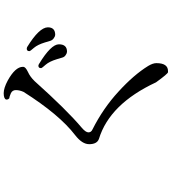

<svg xmlns="http://www.w3.org/2000/svg" viewBox="35 -901 930 1040"><g transform="rotate(-90 500.0 -381.0)"><path d="M635 64Q678 64 678 1Q678 -18 663 -43Q615 -121 524 -204Q434 -287 319 -345Q303 -352 303 -367Q303 -382 329 -404Q425 -485 580 -658Q604 -683 631 -695Q658 -708 658 -720Q658 -721 658 -722Q658 -763 584 -804Q543 -826 515 -826Q506 -826 501 -825Q478 -821 481 -807Q481 -803 487 -796Q497 -795 515 -787Q532 -779 532 -760Q532 -740 522 -718Q399 -524 288 -439Q239 -401 239 -363Q239 -320 268 -310Q457 -252 574 -1Q621 64 629 64H630Q633 64 635 64ZM740 -483Q780 -483 780 -527Q780 -570 673 -635Q668 -638 664 -638Q651 -638 651 -624V-623Q652 -618 670 -598Q687 -578 699 -539L708 -509Q711 -497 722 -490Q732 -483 740 -483ZM872 -587Q871 -634 765 -699Q760 -701 756 -701Q743 -701 743 -687Q743 -682 761 -662Q778 -642 790 -603L799 -573Q803 -561 814 -554Q824 -547 831 -547Q872 -547 872 -587Z"/></g></svg>

Font: Sawarabi Mincho
Style: Regular
Weight: 400
Version: Version 1.082; ttfautohint (v1.8.4.7-5d5b)